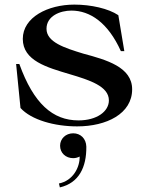

<svg xmlns="http://www.w3.org/2000/svg" viewBox="-20 -535 636 834"><path d="M315 14C443 14 554 -41 554 -147C554 -244 442 -275 342 -302C260 -327 182 -352 182 -410C182 -466 242 -489 290 -489C371 -489 449 -437 505 -313H520L494 -469C451 -498 375 -515 303 -515C188 -515 79 -460 79 -366C79 -271 185 -242 282 -213C370 -187 453 -160 453 -99C453 -51 401 -12 321 -12C209 -12 126 -85 64 -257H50L69 -66C116 -14 217 14 315 14ZM236 262 240 279C323 260 356 191 355 102C354 67 330 44 298 44C265 44 241 68 241 98C241 129 265 152 298 152C309 152 318 149 326 145C327 192 297 250 236 262Z"/></svg>

Font: Sprat Medium
Style: Regular
Weight: 500
Designer: Ethan Nakache
Foundry: Collletttivo
Version: Version 2.000;Glyphs 3.2 (3217)